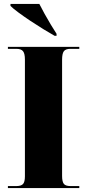

<svg xmlns="http://www.w3.org/2000/svg" viewBox="-20 -951 440 971"><path d="M20 0V-10H63Q87 -10 96.5 -20.5Q106 -31 106 -59V-650Q106 -680 96.5 -692Q87 -704 63 -704H20V-714H381V-704H336Q312 -704 303 -692Q294 -680 294 -649V-61Q294 -32 303 -21Q312 -10 336 -10H381V0ZM256 -770Q231 -784 198.5 -804Q166 -824 133 -846Q100 -868 73 -888Q46 -908 33 -921V-931H179Q190 -909 205.5 -881Q221 -853 237 -826.5Q253 -800 266 -780V-770Z"/></svg>

Font: Noto Serif Display SemiCondensed Black
Style: Regular
Weight: 900
Width: 4
Designer: Monotype Design Team
Foundry: Monotype Imaging Inc.
Version: Version 2.009